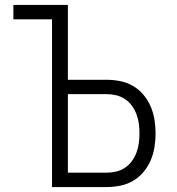

<svg xmlns="http://www.w3.org/2000/svg" viewBox="-20 -755 715 775"><path d="M190 0V-677H34V-735H254V-433H410Q438 -433 465.5 -427.5Q493 -422 517 -408Q541 -394 559 -372.5Q577 -351 588 -325.5Q599 -300 603.5 -272Q608 -244 608 -217Q608 -189 603.5 -161Q599 -133 588 -107.5Q577 -82 559 -60.5Q541 -39 517 -25Q493 -11 465.5 -5.5Q438 0 410 0ZM254 -58H410Q430 -58 449 -62.5Q468 -67 484.5 -78Q501 -89 512.5 -105Q524 -121 531 -139.5Q538 -158 540.5 -177.5Q543 -197 543 -217Q543 -236 540.5 -255.5Q538 -275 531 -293.5Q524 -312 512.5 -328Q501 -344 484.5 -355Q468 -366 449 -370.5Q430 -375 410 -375H254Z"/></svg>

Font: Iosevka Aile Custom Light
Style: Regular
Weight: 300
Designer: Belleve Invis
Foundry: Belleve Invis
Version: Version 17.0.2; ttfautohint (v1.8.3)